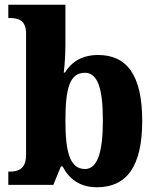

<svg xmlns="http://www.w3.org/2000/svg" viewBox="-20 -780 662 810"><path d="M389 10C513 10 580 -76 580 -270C580 -463 515 -548 394 -548C323 -548 280 -516 254 -474H249C253 -504 256 -556 256 -593V-760H15V-704H20C59 -704 90 -694 90 -638V-126C90 -65 54 -56 21 -56H15V0H205L237 -78H244C271 -26 316 10 389 10ZM339 -67C274 -67 256 -140 256 -271C256 -407 274 -473 338 -473C392 -473 414 -407 414 -272C414 -140 392 -67 339 -67Z"/></svg>

Font: Noto Serif Sinhala SemiCondensed ExtraBold
Style: Regular
Weight: 800
Width: 4
Designer: Jelle Bosma - Monotype Design Team
Foundry: Monotype Imaging Inc.
Version: Version 2.007